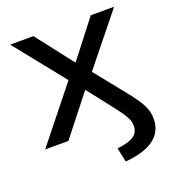

<svg xmlns="http://www.w3.org/2000/svg" viewBox="-133 -643 852 937"><g transform="rotate(-20 293.5 -174.5)"><path d="M360.4 189.9C495.6 178.2 559.6 126 559.6 40C559.6 -11.2 539.1 -48.8 473.6 -129.4L354.5 -277.8L564.9 -539.1H443.8L294.9 -347.2L146 -539.1H24.9L233.4 -278.8L10.7 0H131.3L293.9 -206.5L390.1 -83.5C440.9 -19.5 456.5 7.3 456.5 39.6C456.5 85.9 422.4 107.4 344.2 116.2Z"/></g></svg>

Font: Winston
Style: Regular
Weight: 400
Designer: Vernon Adams, Kim Jin-seong, David Berlow, Cristiano Sobral
Foundry: The Winston Project Authors
Version: Version 3.004